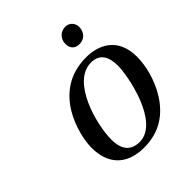

<svg xmlns="http://www.w3.org/2000/svg" viewBox="-191 -804 940 940"><g transform="rotate(-45 278.5 -334.0)"><path d="M353 -619C353 -590 370 -570 402 -570C437 -570 460 -597 460 -631C460 -656 442 -680 412 -680C379 -680 353 -655 353 -619ZM84 -169C84 -62 142 12 268 12C377 12 447 -42 494 -116C540 -188 557 -273 557 -327C557 -465 459 -502 378 -502C141 -502 84 -255 84 -169ZM181 -129C181 -237 245 -467 377 -467C438 -467 460 -424 460 -362C460 -291 408 -23 271 -23C213 -23 181 -58 181 -129Z"/></g></svg>

Font: Heuristica
Style: Italic
Weight: 400
Italic angle: -13°
Version: Version 1.0.1